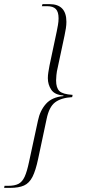

<svg xmlns="http://www.w3.org/2000/svg" viewBox="-52 -780 429 931"><path d="M-32 131 -30 121H-12Q19 121 37.5 111.5Q56 102 67.5 77Q79 52 89 4L132 -195Q142 -244 171 -276.5Q200 -309 255 -314L256 -317Q213 -320 196.5 -345Q180 -370 180 -401Q180 -415 182.5 -430Q185 -445 188 -462L223 -627Q226 -642 229 -658.5Q232 -675 232 -691Q232 -723 218.5 -736.5Q205 -750 177 -750H151L154 -760H188Q270 -760 270 -674Q270 -660 267.5 -643Q265 -626 261 -608L228 -453Q223 -433 221.5 -415.5Q220 -398 220 -390Q220 -354 236 -338.5Q252 -323 300 -320L298 -309Q245 -306 215.5 -284Q186 -262 174 -203L133 -10Q121 47 105.5 77.5Q90 108 64.5 119.5Q39 131 -3 131Z"/></svg>

Font: Noto Serif Display Condensed ExtraLight
Style: Italic
Weight: 200
Width: 3
Italic angle: -12°
Designer: Monotype Design Team
Foundry: Monotype Imaging Inc.
Version: Version 2.009